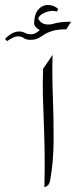

<svg xmlns="http://www.w3.org/2000/svg" viewBox="-115 -756 308 778"><path d="M59.6 -477.1 98.1 -533.7Q95.7 -457 99.1 -367.9Q102.5 -278.8 102.3 -190.2Q102.1 -101.6 88.4 -26.4Q86.4 -13.2 79.8 -6.1Q73.2 1 64.9 2.4Q66.9 -83.5 65.7 -148.2Q64.5 -212.9 62.3 -266.1Q60.1 -319.3 58.8 -369.6Q57.6 -419.9 59.6 -477.1ZM55.2 -627.9Q44.9 -633.3 34.2 -642.3Q23.4 -651.4 23.4 -661.1Q23.4 -697.3 39.6 -716.6Q55.7 -735.8 79.6 -735.8Q102.5 -735.8 121.1 -719.7L115.2 -709Q107.9 -711.9 98.6 -711.9Q81.5 -711.9 62.3 -702.9Q43 -693.8 37.6 -677.2L39.1 -687Q40 -675.3 51 -666Q62 -656.7 81.5 -656.7Q90.8 -656.7 102.5 -659.7ZM172.9 -668 153.8 -637.2Q118.2 -637.2 97.7 -630.9Q77.1 -624.5 64.5 -616Q51.8 -607.4 39.8 -601.1Q27.8 -594.7 8.3 -594.7Q-9.3 -594.7 -18.8 -601.8Q-28.3 -608.9 -43.5 -608.9Q-57.6 -608.9 -86.4 -589.4L-94.7 -598.6Q-76.7 -616.2 -63 -622.3Q-49.3 -628.4 -38.1 -628.4Q-23.9 -628.4 -13.9 -622.8Q-3.9 -617.2 12.2 -617.2Q22.9 -617.2 33.7 -624.8Q44.4 -632.3 60.5 -642.6Q76.7 -652.8 103.5 -660.4Q130.4 -668 172.9 -668Z"/></svg>

Font: Lateef ExtraLight
Style: Regular
Weight: 200
Designer: SIL International
Foundry: SIL International
Version: Version 4.200